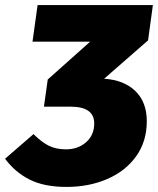

<svg xmlns="http://www.w3.org/2000/svg" viewBox="-40 -716 622 756"><path d="M543 -557 370 -406Q448 -401 493 -357.5Q538 -314 538 -239Q538 -159 496 -100.5Q454 -42 382 -11Q310 20 222 20Q134 20 76.5 -9Q19 -38 -20 -91L92 -188Q124 -156 152.5 -142Q181 -128 220 -128Q267 -128 299 -156Q331 -184 331 -230Q331 -296 238 -296H133L148 -403L315 -552H88L108 -696H562Z"/></svg>

Font: FiraGO Heavy
Style: Italic
Weight: 900
Italic angle: -8°
Designer: bBox Type GmbH
Foundry: bBox Type GmbH
Version: Version 1.001